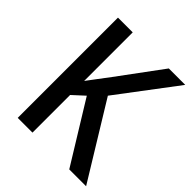

<svg xmlns="http://www.w3.org/2000/svg" viewBox="-197 -840 967 967"><g transform="rotate(45 286.5 -357.0)"><path d="M573 0 328 -400 565 -714H448L276 -481C244 -438 215 -401 191 -368V-714H86V0H191V-268L253 -325L453 0Z"/></g></svg>

Font: Noto Sans Devanagari UI SemiCondensed Medium
Style: Regular
Weight: 500
Width: 4
Designer: Jelle Bosma - Monotype Design Team
Foundry: Monotype Imaging Inc.
Version: Version 2.004